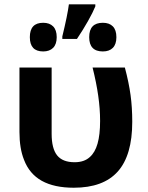

<svg xmlns="http://www.w3.org/2000/svg" viewBox="-20 -858 685 886"><path d="M90.8 -120.6Q69.8 -172.9 69.8 -249V-546.4H218.3V-240.7Q218.3 -172.4 243.7 -140.9Q269 -109.4 324.2 -109.4Q368.7 -109.4 394.5 -133.3Q418.5 -154.3 430.2 -195.3Q441.9 -236.3 441.9 -299.8Q441.9 -356 433.3 -416Q424.8 -476.1 407.2 -546.4H556.2Q574.7 -476.6 582.5 -419.2Q590.3 -361.8 590.3 -295.9Q590.3 -141.6 523.7 -66.7Q457 8.3 320.3 8.3Q230.5 8.3 173.1 -23.4Q115.7 -55.2 90.8 -120.6ZM297.9 -837.9H419.9V-828.6Q408.7 -800.8 386.2 -761Q363.8 -721.2 335 -678.2H267.6V-689.9Q291.5 -788.1 297.9 -837.9ZM117.7 -686.5Q117.7 -752.9 179.2 -752.9Q208.5 -752.9 225.1 -736.3Q241.7 -719.7 241.7 -686.5Q241.7 -653.8 225.1 -637.2Q208.5 -620.6 179.2 -620.6Q117.7 -620.6 117.7 -686.5ZM391.6 -686.5Q391.6 -752.9 454.6 -752.9Q484.4 -752.9 500.7 -736.3Q517.1 -719.7 517.1 -686.5Q517.1 -653.8 500.7 -637.2Q484.4 -620.6 454.6 -620.6Q391.6 -620.6 391.6 -686.5Z"/></svg>

Font: Viking Open Sans
Style: Bold
Weight: 700
Foundry: Ascender Corporation
Version: Version 2.001